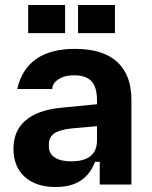

<svg xmlns="http://www.w3.org/2000/svg" viewBox="-20 -740 609 770"><path d="M203 10Q124 10 79 -31Q34 -72 34 -143Q34 -216 83 -257.5Q132 -299 226 -308L369 -322V-234L268 -225Q219 -220 197.5 -205Q176 -190 176 -161V-152Q176 -124 199.5 -108.5Q223 -93 265 -93Q369 -93 369 -177V-247V-262V-338Q369 -390 347 -414Q325 -438 278 -438Q247 -438 227.5 -429Q208 -420 199 -408.5Q190 -397 190 -387V-383H49Q86 -544 281 -544Q392 -544 449.5 -492Q507 -440 507 -340V0H380V-91H361Q343 -42 304 -16Q265 10 203 10ZM93 -607V-720H241V-607ZM293 -607V-720H441V-607Z"/></svg>

Font: Mozilla Text ExtraLight
Style: Regular
Weight: 200
Designer: Studio DRAMA
Foundry: Studio DRAMA
Version: Version 1.000